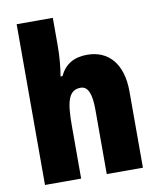

<svg xmlns="http://www.w3.org/2000/svg" viewBox="-85 -827 741 894"><g transform="rotate(-10 285.5 -380.0)"><path d="M226 -630V-760H55V0H226V-250C226 -363 239 -417 297 -417C331 -417 347 -380 347 -306V0H518V-360C518 -493 453 -563 353 -563C292 -563 249 -539 223 -485H214C221 -525 226 -574 226 -630Z"/></g></svg>

Font: Noto Sans Devanagari UI Condensed Black
Style: Regular
Weight: 900
Width: 3
Designer: Jelle Bosma - Monotype Design Team
Foundry: Monotype Imaging Inc.
Version: Version 2.004